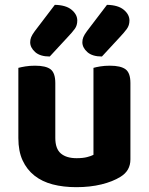

<svg xmlns="http://www.w3.org/2000/svg" viewBox="-20 -760 616 795"><path d="M520 -100Q520 -53 479 -28Q447 -8 400 3.5Q353 15 296 15Q242 15 198 3.5Q154 -8 122.5 -33Q91 -58 73.5 -96Q56 -134 56 -188V-479Q67 -482 85 -485Q103 -488 125 -488Q170 -488 189.5 -473Q209 -458 209 -416V-189Q209 -144 232 -124.5Q255 -105 297 -105Q323 -105 340.5 -109.5Q358 -114 367 -119V-479Q377 -482 395 -485Q413 -488 435 -488Q480 -488 500 -473Q520 -458 520 -416ZM207 -740Q253 -739 276.5 -719.5Q300 -700 300 -675Q300 -655 290 -641Q280 -627 260 -606L186 -526Q146 -526 125.5 -544.5Q105 -563 105 -585Q105 -596 109 -606Q113 -616 124 -631ZM423 -740Q469 -739 492.5 -719.5Q516 -700 516 -675Q516 -655 505 -640Q494 -625 476 -606L402 -526Q362 -526 341.5 -544.5Q321 -563 321 -585Q321 -596 325 -606Q329 -616 340 -631Z"/></svg>

Font: Baloo Chettan 2
Style: Bold
Weight: 700
Designer: Maithili Shingre, Unnati Kotecha and Ek Type
Foundry: Ek Type
Version: Version 1.640;hotconv 1.0.111;makeotfexe 2.5.65597; ttfautoh